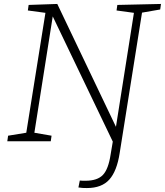

<svg xmlns="http://www.w3.org/2000/svg" viewBox="-20 -715 835 972"><path d="M586 59Q572 151 533.5 194Q495 237 420 237Q408 237 398 236.5Q388 236 377 234L384 199Q392 200 399.5 200Q407 200 413 200Q473 200 501 170.5Q529 141 540 67L551 2L247 -632L154 -43L241 -28L237 0H17L21 -28L113 -43L210 -650L121 -662L125 -690L270 -695L567 -73L658 -650L570 -662L574 -690L795 -695L791 -667L699 -651Z"/></svg>

Font: Bitter Light
Style: Italic
Weight: 300
Italic angle: -9°
Designer: Sol Matas, and Bitter project Authors
Foundry: Sol Matas
Version: Version 2.001